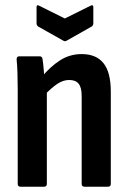

<svg xmlns="http://www.w3.org/2000/svg" viewBox="-20 -705 485 725"><path d="M298.8 0Q288.4 0 288.4 -10.9V-342.9Q288.4 -374.7 277 -388.8Q265.7 -403 241 -403Q218.7 -403 196.5 -388.3Q174.3 -373.6 146.9 -344.7L136.2 -412.9Q169.4 -453 206.3 -476.9Q243.2 -500.8 288.5 -500.8Q343.4 -500.8 370.9 -466.3Q398.4 -431.8 398.4 -358.9V-10.9Q398.4 0 388 0ZM57.3 0Q46.9 0 46.9 -10.9V-367Q46.9 -402 45.9 -430.8Q44.9 -459.5 42.9 -478.8Q41.9 -492.3 52.3 -492.3H130.2Q139.2 -492.3 140.6 -481.8Q143.2 -465.8 145.4 -438.7Q147.6 -411.6 148.6 -393.6L156.9 -366.2V-10.9Q156.9 0 146.5 0ZM218.7 -551.6 124 -605Q118 -608.9 118 -617.9V-677.8Q118 -689.2 129.4 -682.7L224.7 -635.2L320.4 -682.7Q332.4 -689.2 332.4 -677.8V-617.9Q332.4 -608.9 326.4 -605L232.1 -551.6Q225.2 -547.2 218.7 -551.6Z"/></svg>

Font: Sofia Sans Condensed
Style: Regular
Weight: 400
Designer: Botio Nikoltchev, Ani Petrova
Foundry: lettersoup
Version: Version 4.100